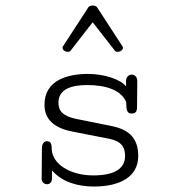

<svg xmlns="http://www.w3.org/2000/svg" viewBox="-20 -663 645 691"><path d="M313.5 -643.1C307.1 -643.1 300.8 -641.1 298.3 -637.2L208.5 -499C206.1 -496.6 205.1 -493.2 205.1 -490.7C205.1 -482.9 214.4 -476.6 223.1 -476.6C227.1 -476.6 231.9 -477.1 234.4 -481L313.5 -583L393.1 -481C395.5 -477.1 400.4 -476.6 404.3 -476.6C413.1 -476.6 422.4 -482.9 422.4 -490.7C422.4 -493.2 421.4 -496.6 418.9 -499L329.1 -637.2C326.7 -641.1 319.8 -643.1 313.5 -643.1ZM297.4 -397C221.2 -397 140.1 -373.5 140.1 -286.1C140.1 -228.5 181.2 -200.7 242.7 -189L372.6 -163.6C416.5 -155.3 430.2 -133.3 430.2 -102.1C430.2 -53.7 388.2 -31.7 315.4 -31.7C231.4 -31.7 166 -73.7 166 -129.4C166 -152.3 157.2 -154.8 148.4 -154.8C140.1 -154.8 130.9 -147.5 130.9 -129.4L129.9 -19C129.9 -7.3 139.6 0 149.4 0C158.2 0 167 -5.9 167 -20.5V-49.8C205.1 -6.3 262.2 8.3 318.4 8.3C410.6 8.3 477.5 -25.9 477.5 -101.6C477.5 -173.3 435.5 -198.7 378.9 -210L252.4 -235.4C203.6 -246.1 190.4 -265.6 190.4 -293.5C190.4 -342.3 236.8 -356.9 293.9 -356.9C361.3 -356.9 416 -338.9 434.1 -295.9C434.6 -268.1 436.5 -254.4 453.6 -254.4C466.8 -254.4 471.7 -260.7 473.1 -272.5L474.1 -370.6C474.1 -386.7 464.4 -394.5 454.1 -394.5C443.8 -394.5 433.1 -386.2 433.6 -370.1V-352.1C413.6 -377.9 353.5 -397 297.4 -397Z"/></svg>

Font: Cutive Mono
Style: Regular
Weight: 400
Monospace: yes
Designer: Vernon Adams
Foundry: Vernon Adams
Version: Version 1.002